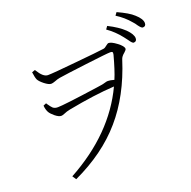

<svg xmlns="http://www.w3.org/2000/svg" viewBox="-145 -954 1135 1138"><g transform="rotate(-20 422.0 -385.5)"><path d="M145 39C274 -21 379 -97 459 -190C538 -281 600 -396 644 -535C647 -546 656 -558 670 -569C679 -577 684 -583 684 -588C684 -599 673 -613 650 -630C629 -646 612 -654 601 -654C597 -654 591 -651 584 -645C575 -637 568 -633 561 -632C534 -628 474 -622 380 -613C279 -603 219 -598 199 -598C179 -598 159 -615 138 -650C137 -651 137 -652 136 -653L116 -646C119 -624 122 -608 127 -597C133 -586 144 -575 159 -563C176 -550 189 -543 200 -543C206 -543 214 -545 225 -549C237 -554 248 -557 259 -559C288 -564 346 -571 433 -582C524 -593 576 -599 591 -599C598 -599 602 -598 604 -596C607 -593 607 -588 605 -579C589 -520 574 -472 559 -437C542 -442 529 -444 520 -444C515 -444 508 -443 499 -440C490 -437 483 -436 478 -435C474 -434 463 -433 445 -430C298 -409 213 -399 189 -399C176 -399 166 -402 158 -409C153 -414 144 -424 133 -441C132 -443 132 -444 131 -445L112 -437C113 -421 117 -406 124 -393C130 -383 140 -373 153 -362C168 -350 180 -344 191 -344C196 -344 203 -346 210 -349C223 -355 237 -359 252 -362C361 -383 458 -396 543 -401C463 -231 325 -92 129 15ZM742 -605C755 -605 762 -612 762 -626C762 -643 750 -663 727 -686C703 -709 670 -731 628 -752L615 -734C645 -713 673 -687 698 -655C703 -649 709 -641 717 -630C728 -613 737 -605 742 -605ZM824 -671C837 -671 844 -678 844 -692C844 -709 832 -729 807 -751C787 -770 754 -789 708 -810L695 -792C727 -772 755 -748 779 -719C785 -713 792 -704 799 -693C810 -678 818 -671 824 -671Z"/></g></svg>

Font: AllPunType ExtraLight
Style: Regular
Weight: 280
Version: 1.0